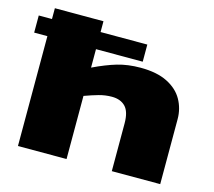

<svg xmlns="http://www.w3.org/2000/svg" viewBox="-112 -868 1109 996"><g transform="rotate(15 442.5 -370.0)"><path d="M64 0V-590H-7V-682H64V-740H325V-682H576V-590H325V-491Q394 -524 450 -540.5Q506 -557 574 -557Q662 -557 718.5 -528.5Q775 -500 801.5 -452.5Q828 -405 828 -349V0H568V-256Q568 -319 542 -346Q516 -373 469 -373Q434 -373 400 -363.5Q366 -354 325 -339V0Z"/></g></svg>

Font: Georama ExtraExtended ExtraBold
Style: Regular
Weight: 800
Width: 8
Designer: Jean-Baptiste Levee
Foundry: Production Type
Version: Version 1.000